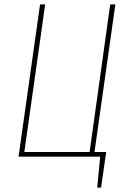

<svg xmlns="http://www.w3.org/2000/svg" viewBox="-20 -701 575 859"><path d="M496.1 -681.2 402.8 -21H455.1L432.1 138.2H415L428.2 0H63L159.2 -681.2H182.1L88.9 -21H380.9L473.1 -681.2Z"/></svg>

Font: Fira Sans Compressed Thin
Style: Italic
Weight: 100
Width: 3
Italic angle: -8°
Designer: Carrois Corporate & Edenspiekermann AG
Foundry: Carrois Corporate GbR & Edenspiekermann AG
Version: Version 4.203;PS 004.203;hotconv 1.0.88;makeotf.lib2.5.64775